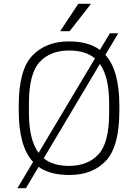

<svg xmlns="http://www.w3.org/2000/svg" viewBox="-20 -915 730 1015"><path d="M611 -356V-330Q611 -141 540.5 -65.5Q470 10 348 10H345Q244 10 184 -33L117 80H72L155 -59Q79 -141 79 -330V-356Q79 -546 151 -621Q223 -696 343 -696H346Q448 -696 508 -651L561 -739H605L537 -625Q611 -543 611 -356ZM184 -107 482 -606Q433 -648 345 -648Q246 -648 189.5 -587Q133 -526 133 -368V-318Q133 -176 184 -107ZM557 -368Q557 -509 508 -577L211 -78Q260 -38 345 -38Q444 -38 500.5 -99Q557 -160 557 -318ZM459 -895V-892L348 -750H298L394 -895Z"/></svg>

Font: Chivo Thin
Style: Regular
Weight: 100
Designer: Hector Gatti
Foundry: Omnibus-Type
Version: Version 1.007